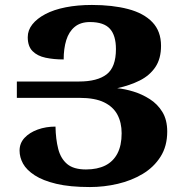

<svg xmlns="http://www.w3.org/2000/svg" viewBox="-20 -743 736 775"><path d="M343 12Q262 12 207.5 -1Q153 -14 120 -35.5Q87 -57 73 -82.5Q59 -108 59 -135Q59 -165 79 -186.5Q99 -208 132 -220Q165 -232 204 -232Q205 -181 215 -142Q225 -103 251 -81Q277 -59 327 -59Q373 -59 405 -75Q437 -91 454 -123.5Q471 -156 471 -205Q471 -248 454 -280Q437 -312 400 -330Q363 -348 301 -348H48V-414H299Q373 -414 410.5 -443Q448 -472 448 -545Q448 -600 423.5 -627Q399 -654 343 -654Q305 -654 281.5 -634.5Q258 -615 247.5 -581Q237 -547 237 -503Q197 -503 164 -510Q131 -517 111.5 -536.5Q92 -556 92 -593Q92 -621 110.5 -644.5Q129 -668 163 -686Q197 -704 245 -713.5Q293 -723 351 -723Q434 -723 497 -706.5Q560 -690 595 -653.5Q630 -617 630 -558Q630 -506 607 -472Q584 -438 544 -418Q504 -398 453 -387Q484 -384 518.5 -373.5Q553 -363 584.5 -343Q616 -323 635.5 -291Q655 -259 655 -212Q655 -153 628 -110.5Q601 -68 556 -41Q511 -14 455.5 -1Q400 12 343 12Z"/></svg>

Font: Noto Serif Armenian ExtraBold
Style: Regular
Weight: 800
Version: Version 2.007